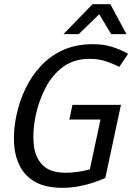

<svg xmlns="http://www.w3.org/2000/svg" viewBox="-20 -887 644 917"><path d="M326 -386H558L555 -374L483 -37Q483 -37 466.5 -30Q450 -23 421 -13.5Q392 -4 355 3Q318 10 278 10Q198 10 148.5 -18Q99 -46 74.5 -94.5Q50 -143 47 -205Q44 -267 58 -334Q72 -402 101.5 -463.5Q131 -525 176 -573Q221 -621 282.5 -648.5Q344 -676 424 -676Q476 -676 517.5 -662.5Q559 -649 592 -630L550 -568Q517 -584 483 -595Q449 -606 409 -606Q334 -606 282.5 -568.5Q231 -531 198.5 -469.5Q166 -408 150 -334Q135 -260 141 -198Q147 -136 183 -99Q219 -62 293 -62Q322 -62 350.5 -66Q379 -70 409 -78L460 -316H311ZM283 -724 422 -867H507L584 -724H511L454 -819L356 -724Z"/></svg>

Font: Epunda Sans
Style: Italic
Weight: 400
Italic angle: -12.0243°
Designer: Simon Atzbach
Foundry: typofactur
Version: Version 2.204; ttfautohint (v1.8.4.7-5d5b)